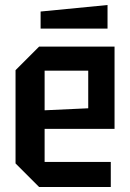

<svg xmlns="http://www.w3.org/2000/svg" viewBox="-20 -746 519 766"><path d="M42 -94V-466L136 -560H437V-232H158V-100H422V0H136ZM158 -306 332 -314V-464H158ZM142 -632V-700L409 -726V-632Z"/></svg>

Font: Tektur SemiCondensed Medium
Style: Regular
Weight: 500
Width: 4
Designer: Adam Jagosz
Foundry: Adam Jagosz
Version: Version 1.005;gftools[0.9.30]